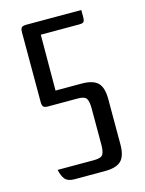

<svg xmlns="http://www.w3.org/2000/svg" viewBox="-108 -766 626 831"><g transform="rotate(-15 205.0 -350.0)"><path d="M142 -642 141 -392H257Q309 -392 330.5 -370.5Q352 -349 352 -297V-95Q352 -43 330.5 -21.5Q309 0 257 0H121Q92 0 79.5 -14.5Q67 -29 61 -58H225Q256 -58 264 -71Q272 -84 272 -115V-277Q272 -308 264 -321Q256 -334 225 -334H93Q77 -334 71.5 -339.5Q66 -345 66 -361V-673Q66 -689 71.5 -694.5Q77 -700 93 -700H339V-669Q339 -653 334.5 -647.5Q330 -642 314 -642Z"/></g></svg>

Font: Rationale
Style: Regular
Weight: 400
Designer: Cyreal (www.cyreal.org)
Foundry: Cyreal (www.cyreal.org)
Version: Version 1.011